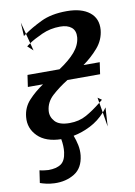

<svg xmlns="http://www.w3.org/2000/svg" viewBox="-87 -624 625 886"><g transform="rotate(-10 225.5 -181.5)"><path d="M95.5 205Q74 204 57.8 200.2Q41.5 196.5 29 192L37.5 134Q47 136.5 59.8 138.2Q72.5 140 79 140Q116.5 140 137.8 125.5Q159 111 164 71.5Q167.5 43.5 161.5 10Q89.5 8.5 52 -28.8Q14.5 -66 19.5 -118.5Q23.5 -163 53 -195Q82.5 -227 122.5 -254H51.5L59.5 -309H209.5Q258 -341 285 -372.5Q312 -404 315.5 -440Q318 -471 299.2 -486.8Q280.5 -502.5 246 -502.5Q200 -502.5 160.2 -484.5Q120.5 -466.5 97.5 -451L106.5 -415.5L81 -439Q88.5 -445 97.5 -451L85.5 -496.5Q117.5 -519.5 166.8 -543.5Q216 -567.5 288.5 -567.5Q357.5 -567.5 395 -537.8Q432.5 -508 428 -455Q423.5 -409 392.8 -373.2Q362 -337.5 322 -309H398L390 -254H237Q194 -227 162.2 -198Q130.5 -169 127 -129Q124.5 -101 144.5 -78.8Q164.5 -56.5 213 -56.5Q257.5 -56.5 292 -75.8Q326.5 -95 363.5 -125L359.5 -149.5L378 -136.5Q369.5 -129.5 363.5 -125L371.5 -78Q340.5 -43.5 300.5 -23.2Q260.5 -3 220.5 4.5Q229 26.5 234 50.5Q239 74.5 236.5 99Q230 157.5 189.8 182.2Q149.5 207 95.5 205ZM71 -552.5 85.5 -496.5Q82.5 -494.5 79.8 -492.5Q77 -490.5 74.5 -488.5ZM388 -99 382.5 -10.5 371.5 -78Q380.5 -88 388 -99Z"/></g></svg>

Font: Merriweather
Style: Italic
Weight: 400
Italic angle: -7.8°
Designer: Eben Sorkin
Foundry: Eben Sorkin
Version: Version 2.100